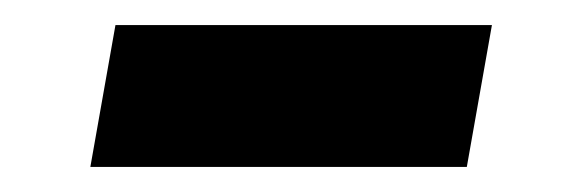

<svg xmlns="http://www.w3.org/2000/svg" viewBox="-20 -374 448 153"><path d="M52 -241 72 -354H372L352 -241Z"/></svg>

Font: Figtree Light
Style: Bold Italic
Weight: 700
Italic angle: -9.5°
Version: Version 2.000